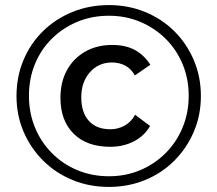

<svg xmlns="http://www.w3.org/2000/svg" viewBox="-20 -727 856 756"><path d="M409 9Q332 9 266 -18Q200 -45 150.5 -94Q101 -143 73 -208Q45 -273 45 -349Q45 -425 72.5 -490.5Q100 -556 149.5 -604.5Q199 -653 265.5 -680Q332 -707 409 -707Q485 -707 551 -680Q617 -653 666 -604.5Q715 -556 743 -490.5Q771 -425 771 -349Q771 -273 743 -208Q715 -143 666 -94Q617 -45 551 -18Q485 9 409 9ZM409 -33Q475 -33 532 -57Q589 -81 632 -124Q675 -167 699 -225Q723 -283 723 -350Q723 -417 699 -474.5Q675 -532 632 -574.5Q589 -617 532 -641Q475 -665 409 -665Q341 -665 284 -641Q227 -617 184 -574.5Q141 -532 117.5 -474.5Q94 -417 94 -350Q94 -283 117.5 -225.5Q141 -168 184 -124.5Q227 -81 284.5 -57Q342 -33 409 -33ZM571 -231Q548 -191 506.5 -170Q465 -149 414 -149Q322 -149 270 -200.5Q218 -252 218 -342Q218 -404 243.5 -450.5Q269 -497 315 -523.5Q361 -550 422 -550Q474 -550 510.5 -530.5Q547 -511 572 -472L511 -430Q496 -457 472.5 -469Q449 -481 421 -481Q368 -481 334 -442.5Q300 -404 300 -344Q300 -284 330 -251Q360 -218 415 -218Q444 -218 470 -232Q496 -246 512 -275Z"/></svg>

Font: Livvic Medium
Style: Regular
Weight: 500
Designer: Jacques Le Bailly, Baron von Fonthausen
Version: Version 1.001; ttfautohint (v1.8.2)